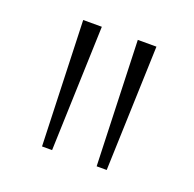

<svg xmlns="http://www.w3.org/2000/svg" viewBox="-73 -882 489 484"><g transform="rotate(20 172.0 -640.5)"><path d="M85 -473 73.5 -808H123.5L112 -473ZM231.5 -473 220 -808H270L258.5 -473Z"/></g></svg>

Font: Encode Sans SC Condensed Thin ExtraLight
Style: Regular
Weight: 250
Version: Version 3.002